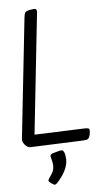

<svg xmlns="http://www.w3.org/2000/svg" viewBox="-59 -710 520 953"><g transform="rotate(-5 201.0 -233.0)"><path d="M371 -45 369 -27Q364 -9 357.5 -5Q351 -1 330 0L71 10Q57 11 43.5 -4.5Q30 -20 32 -35L97 -633Q99 -653 104 -659Q109 -665 121 -668Q145 -672 148 -672Q157 -672 159.5 -667.5Q162 -663 161 -651L96 -50L340 -59Q359 -60 365 -57.5Q371 -55 371 -45ZM175 112Q175 128 169.5 140.5Q164 153 151 170Q145 179 145 183Q145 187 150 191Q155 195 157 197Q170 206 175 206Q180 206 187 199Q242 139 242 87Q242 80 240.5 72.5Q239 65 239 61Q236 49 232 44Q228 39 222 39Q220 39 210 41L181 49Q166 53 166 63Q166 68 169 77Q175 98 175 112Z"/></g></svg>

Font: Farsan
Style: Regular
Weight: 400
Version: Version 1.001g;PS 1.001;hotconv 1.0.86;makeotf.lib2.5.63406 